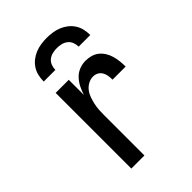

<svg xmlns="http://www.w3.org/2000/svg" viewBox="-217 -837 933 933"><g transform="rotate(-45 250.0 -370.0)"><path d="M122 0V-520H212V-416Q219 -438 229 -458Q239 -478 254.5 -494.5Q270 -511 291 -519.5Q312 -528 335 -528Q354 -528 372 -523Q390 -518 404.5 -506.5Q419 -495 429 -478.5Q439 -462 444 -444Q449 -426 451 -407.5Q453 -389 453 -370H363Q363 -384 361 -397.5Q359 -411 352 -423Q345 -435 333 -441.5Q321 -448 307 -448Q289 -448 272.5 -439Q256 -430 245 -415.5Q234 -401 228 -383.5Q222 -366 218 -348Q214 -330 213 -312Q212 -294 212 -276V0ZM120 -600Q120 -620 124.5 -640Q129 -660 140 -677Q151 -694 167 -706.5Q183 -719 201.5 -726.5Q220 -734 240 -737Q260 -740 280 -740Q300 -740 320 -737Q340 -734 358.5 -726.5Q377 -719 393 -706.5Q409 -694 420 -677Q431 -660 435.5 -640Q440 -620 440 -600H360Q360 -615 354.5 -629.5Q349 -644 337 -653.5Q325 -663 310 -666.5Q295 -670 280 -670Q265 -670 250 -666.5Q235 -663 223 -653.5Q211 -644 205.5 -629.5Q200 -615 200 -600Z"/></g></svg>

Font: Iosevka SS04 Medium
Style: Regular
Weight: 500
Monospace: yes
Designer: Belleve Invis
Foundry: Belleve Invis
Version: Version 19.0.0; ttfautohint (v1.8.4)